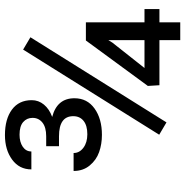

<svg xmlns="http://www.w3.org/2000/svg" viewBox="-6 -750 756 784"><g transform="rotate(-90 372.0 -358.0)"><path d="M611.8 -611.8 264.2 -56.2 213.9 -85.9 561.5 -641.6ZM413.1 -132.3 598.6 -385.3H672.9V-146H727.1V-85H672.9V0H600.1V-85H416ZM486.3 -146H600.1V-293.5L589.8 -276.9ZM65.9 -435.5H139.2Q139.2 -411.6 160.6 -395.5Q182.1 -379.4 215.8 -379.4Q251.5 -379.4 270.5 -394.8Q289.6 -410.2 289.6 -437Q289.6 -495.1 207.5 -495.1H167V-547.4H207.5Q244.1 -547.4 263.4 -562.7Q282.7 -578.1 282.7 -603Q282.7 -626.5 265.6 -641.4Q248.5 -656.2 213.9 -656.2Q184.1 -656.2 164.8 -643.1Q145.5 -629.9 145.5 -607.9H72.3Q72.3 -657.2 112.3 -686.5Q152.3 -715.8 212.4 -715.8Q277.8 -715.8 316.4 -687.3Q355 -658.7 355 -606.4Q355 -578.6 336.9 -556.6Q318.8 -534.7 286.6 -522.9Q362.8 -502.9 362.8 -432.1Q362.8 -379.9 320.8 -349.9Q278.8 -319.8 213.4 -319.8Q175.3 -319.8 142.8 -331.3Q110.4 -342.8 88.1 -369.9Q65.9 -397 65.9 -435.5Z"/></g></svg>

Font: Bert Sans Medium
Style: Regular
Weight: 500
Designer: Christian Robertson, Adam Twardoch, & Cristiano Sobral
Foundry: Google
Version: Version 12.135;January 10, 2020;FontCreator 12.0.0.2547 64-b